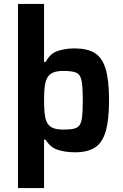

<svg xmlns="http://www.w3.org/2000/svg" viewBox="-20 -763 625 972"><path d="M71 189V-743H203V-449H211Q234 -493 273.5 -505.5Q313 -518 357 -518Q421 -518 459 -495Q497 -472 514.5 -415Q532 -358 532 -256Q532 -155 515 -97.5Q498 -40 460.5 -16Q423 8 361 8Q311 8 272.5 -4.5Q234 -17 211 -56H203V189ZM301 -107Q334 -107 354 -111.5Q374 -116 383.5 -130.5Q393 -145 396 -174.5Q399 -204 399 -255Q399 -323 393 -354.5Q387 -386 366 -395Q345 -404 301 -404Q268 -404 248.5 -395.5Q229 -387 219 -369Q209 -350 206 -322Q203 -294 203 -255Q203 -219 205.5 -193Q208 -167 215 -149Q224 -127 244 -117Q264 -107 301 -107Z"/></svg>

Font: Saira SemiBold
Style: Regular
Weight: 600
Designer: Hector Gatti with collaboration of the Omnibus-Type team
Foundry: Omnibus-Type
Version: Version 1.100; ttfautohint (v1.8.3)